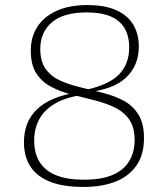

<svg xmlns="http://www.w3.org/2000/svg" viewBox="-20 -728 665 758"><path d="M325 -708Q394 -708 439 -687.8Q484 -667.5 506 -630.8Q528 -594 528 -544.5Q528 -469.5 477.8 -421.8Q427.5 -374 321 -363.5L317 -373Q410 -393 450 -434.2Q490 -475.5 490 -540.5Q490 -586.5 471.5 -617.2Q453 -648 416 -663.5Q379 -679 323 -679Q231 -679 185 -640Q139 -601 139 -535Q139 -484.5 161 -454.8Q183 -425 219.5 -409Q256 -393 299.8 -382.8Q343.5 -372.5 387.2 -361.2Q431 -350 467.5 -330.8Q504 -311.5 526.2 -276.2Q548.5 -241 548.5 -182.5Q548.5 -118 519.2 -75.2Q490 -32.5 436.5 -11.2Q383 10 309.5 10Q229 10 177 -10.8Q125 -31.5 99.8 -71Q74.5 -110.5 74.5 -166Q74.5 -205.5 86.8 -237.8Q99 -270 125 -295.5Q151 -321 192.5 -338.5Q234 -356 293 -365L301 -352.5Q235.5 -342.5 194.5 -317.5Q153.5 -292.5 134.2 -255.8Q115 -219 115 -173.5Q115 -122 137 -87.5Q159 -53 202.5 -35.8Q246 -18.5 311.5 -18.5Q380.5 -18.5 424.8 -37.5Q469 -56.5 490.2 -92Q511.5 -127.5 511.5 -175.5Q511.5 -227 489.2 -257.5Q467 -288 430.5 -305Q394 -322 350.2 -332.8Q306.5 -343.5 262.8 -354.8Q219 -366 182.2 -385.2Q145.5 -404.5 123.5 -438.2Q101.5 -472 101.5 -528Q101.5 -581.5 127.2 -621.8Q153 -662 203 -685Q253 -708 325 -708Z"/></svg>

Font: Newsreader 9pt ExtraLight
Style: Regular
Weight: 250
Designer: Hugues Gentile
Foundry: Production Type
Version: Version 1.003